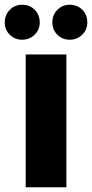

<svg xmlns="http://www.w3.org/2000/svg" viewBox="-33 -787 387 807"><path d="M246 -558V0H75V-558ZM60 -620Q29 -620 8 -641Q-13 -662 -13 -693Q-13 -724 8 -745.5Q29 -767 60 -767Q92 -767 113 -746Q134 -725 134 -693Q134 -662 112.5 -641Q91 -620 60 -620ZM260 -620Q229 -620 208 -641Q187 -662 187 -693Q187 -724 208 -745.5Q229 -767 260 -767Q292 -767 313 -746Q334 -725 334 -693Q334 -662 312.5 -641Q291 -620 260 -620Z"/></svg>

Font: MSTAGE
Style: Bold
Weight: 700
Designer: Ninad Kale (Devanagari), Jonny Pinhorn (Latin)
Foundry: Indian Type Foundry
Version: 4.004